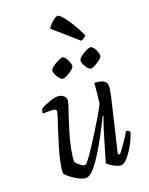

<svg xmlns="http://www.w3.org/2000/svg" viewBox="-170 -1024 860 1110"><g transform="rotate(-20 259.5 -469.0)"><path d="M163 0Q149 0 129.5 -8.5Q110 -17 91 -30Q72 -43 59 -54.5Q46 -66 45 -73Q45 -101 54 -142Q63 -183 76.5 -228Q90 -273 103.5 -314Q117 -355 126.5 -384Q136 -413 136 -421Q136 -436 111 -436H54Q54 -444 56.5 -453Q59 -462 62 -466Q84 -477 115.5 -488.5Q147 -500 167 -500Q187 -500 201.5 -488.5Q216 -477 216 -458Q216 -451 207 -424Q198 -397 185 -358Q172 -319 159 -274.5Q146 -230 137.5 -187Q129 -144 129 -111Q139 -96 156.5 -84Q174 -72 182 -72Q188 -72 205.5 -94.5Q223 -117 247 -153.5Q271 -190 297 -231.5Q323 -273 345.5 -311.5Q368 -350 382 -378Q385 -401 388.5 -436.5Q392 -472 394 -500Q427 -500 447.5 -489.5Q468 -479 468 -453Q468 -438 456.5 -386Q445 -334 425 -252.5Q405 -171 381 -68L391 -61Q400 -70 415 -90.5Q430 -111 445.5 -134.5Q461 -158 471 -176Q479 -176 485 -172Q491 -168 494 -163Q488 -142 475 -114.5Q462 -87 445 -60.5Q428 -34 410.5 -17Q393 0 378 0Q365 0 347.5 -8Q330 -16 315 -26Q300 -36 298 -43L352 -225Q361 -252 368 -273.5Q375 -295 379 -301L374 -304Q357 -270 336 -229Q315 -188 291.5 -147.5Q268 -107 245 -73.5Q222 -40 201 -20Q180 0 163 0ZM405 -585Q397 -585 387 -596Q377 -607 370 -622Q363 -637 363 -647Q363 -658 379 -671Q395 -684 414 -693Q433 -702 443 -702Q451 -702 460 -690.5Q469 -679 475 -664Q481 -649 481 -639Q481 -629 466 -616.5Q451 -604 433 -594.5Q415 -585 405 -585ZM232 -585Q224 -585 214.5 -596Q205 -607 197.5 -622Q190 -637 190 -647Q190 -658 206.5 -671Q223 -684 242 -693Q261 -702 270 -702Q279 -702 287.5 -690.5Q296 -679 302.5 -664Q309 -649 309 -639Q309 -629 294 -616.5Q279 -604 261 -594.5Q243 -585 232 -585ZM407 -755 262 -882Q268 -895 281 -908Q294 -921 307 -929.5Q320 -938 327 -938Q335 -938 353 -918Q371 -898 394 -861.5Q417 -825 440 -776Q435 -771 425.5 -764.5Q416 -758 407 -755Z"/></g></svg>

Font: Texturina 72pt 72pt Regular
Style: Italic
Weight: 400
Italic angle: -11°
Designer: Guillermo Torres Carreño
Foundry: Omnibus-Type
Version: Version 1.002; ttfautohint (v1.8.3)